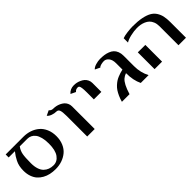

<svg xmlns="http://www.w3.org/2000/svg" viewBox="154 -1396 2263 2263"><g transform="rotate(-45 1285.0 -265.0)"><path d="M44.9 -529.8H339.8Q397.5 -529.8 447.8 -512.7Q498 -495.6 536.9 -462.6Q575.7 -429.7 598.4 -377.4Q621.1 -325.2 621.1 -259.8Q621.1 -193.8 598.6 -141.6Q576.2 -89.4 537.1 -56.9Q498 -24.4 448 -7.3Q397.9 9.8 339.8 9.8Q293.5 9.8 252.2 0.7Q210.9 -8.3 174.8 -28.6Q138.7 -48.8 112.8 -78.1Q86.9 -107.4 72 -150.4Q57.1 -193.4 57.1 -246.1Q57.1 -285.6 64.2 -319.6Q71.3 -353.5 86.7 -383.5Q102.1 -413.6 114.5 -432.4Q127 -451.2 148.9 -480H44.9ZM230 -480Q199.7 -439 190.9 -391.4Q182.1 -343.8 182.1 -246.1Q182.1 -190.9 195.6 -150.1Q209 -109.4 233.2 -85.9Q257.3 -62.5 287.6 -51.3Q317.9 -40 355 -40Q416.5 -40 456.3 -94.5Q496.1 -148.9 496.1 -259.8Q496.1 -318.4 484.9 -361.8Q473.6 -405.3 453.9 -430.7Q434.1 -456.1 409.4 -468Q384.8 -480 355 -480Z M824.7 -464.8Q793.5 -464.8 760.3 -476.6Q727.1 -488.3 709 -509.8L772 -540Q789.6 -515.1 824.7 -515.1Q846.7 -515.1 869.6 -510.5Q892.6 -505.9 916 -495.1Q939.5 -484.4 957.8 -469Q976.1 -453.6 987.5 -429.9Q999 -406.2 999 -377.9V0H874V-345.2Q874 -410.2 863.8 -437.5Q853.5 -464.8 824.7 -464.8Z M1238.8 -253.9V-369.1Q1238.8 -419.4 1234.9 -445.6Q1231 -471.7 1224.1 -480.2Q1217.3 -488.8 1204.6 -488.8Q1169.4 -488.8 1151.9 -463.9L1088.9 -494.1Q1126.5 -539.1 1189.9 -539.1Q1211.9 -539.1 1234.9 -534.4Q1257.8 -529.8 1281.2 -519Q1304.7 -508.3 1322.8 -492.9Q1340.8 -477.5 1352.3 -453.9Q1363.8 -430.2 1363.8 -401.9V-253.9Z M1897.5 0H1766.6Q1725.6 -85.9 1725.6 -195.8V-205.1Q1690.9 -192.9 1667.2 -171.9Q1643.6 -150.9 1622.1 -109.6Q1600.6 -68.4 1579.6 0H1452.6Q1463.9 -41.5 1479.5 -75.9Q1495.1 -110.4 1511.7 -135Q1528.3 -159.7 1550 -179.7Q1571.8 -199.7 1591.3 -212.6Q1610.8 -225.6 1636 -236.1Q1661.1 -246.6 1680.7 -252.4Q1700.2 -258.3 1725.6 -264.2V-370.1Q1725.6 -427.7 1700.2 -459Q1674.8 -490.2 1641.6 -490.2Q1620.6 -490.2 1594.2 -484.1Q1567.9 -478 1558.6 -464.8L1495.6 -495.1Q1513.2 -516.1 1553.2 -528.1Q1593.3 -540 1626.5 -540Q1664.6 -540 1695.6 -535.6Q1726.6 -531.2 1756.1 -519.8Q1785.6 -508.3 1805.9 -489.7Q1826.2 -471.2 1838.4 -440.7Q1850.6 -410.2 1850.6 -370.1V-195.8Q1850.6 -87.4 1897.5 0Z M2122.1 -278.8V0H1997.1V-279.8ZM1997.1 -515.1Q2024.9 -526.4 2078.9 -533.2Q2132.8 -540 2173.3 -540Q2256.8 -540 2317.6 -527.8Q2378.4 -515.6 2417.5 -493.9Q2456.5 -472.2 2479.5 -436.8Q2502.4 -401.4 2511.5 -359.9Q2520.5 -318.4 2520.5 -262.2V0H2395.5V-317.9Q2395.5 -358.4 2382.8 -389.4Q2370.1 -420.4 2350.3 -439.2Q2330.6 -458 2303 -469.7Q2275.4 -481.4 2248.8 -485.8Q2222.2 -490.2 2192.4 -490.2Q2145.5 -490.2 2086.7 -476.8Q2027.8 -463.4 1997.1 -442.9Z"/></g></svg>

Font: Pfennig
Style: Bold
Weight: 700
Version: Version 20120410 ; ttfautohint (v0.8)